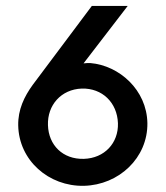

<svg xmlns="http://www.w3.org/2000/svg" viewBox="-20 -615 556 643"><path d="M473.6 -202.6C471.7 -314 379.4 -395.5 282.7 -403.8C274.9 -403.8 267.1 -403.8 259.8 -402.8L407.7 -595.2H287.6L89.8 -331.1C61 -291.5 40 -247.6 41 -195.3C43 -78.1 143.1 9.8 261.2 7.3C378.4 4.4 475.1 -86.4 473.6 -202.6ZM260.7 -83C190.4 -81.1 142.6 -128.9 140.6 -195.8C138.2 -262.7 184.6 -315.9 253.9 -318.4C322.3 -320.3 372.6 -271.5 375 -202.1C377 -136.2 330.1 -85 260.7 -83Z"/></svg>

Font: Now SemiBold
Style: Regular
Weight: 600
Designer: Alfredo Marco Pradil
Foundry: Alfredo Marco Pradil
Version: Version 1.200;hotconv 1.0.109;makeotfexe 2.5.65596